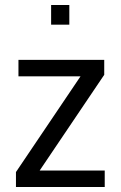

<svg xmlns="http://www.w3.org/2000/svg" viewBox="-20 -750 484 770"><path d="M44 0ZM44 0V-60L303 -444H54V-510H398V-450L139 -66H400V0ZM185 -651V-730H258V-651Z"/></svg>

Font: Assailand
Style: Regular
Weight: 400
Designer: Hector Gatti with collaboration of the Omnibus-Type team
Foundry: Omnibus-Type
Version: Version 0.072;October 19, 2019;FontCreator 12.0.0.2547 64-bi